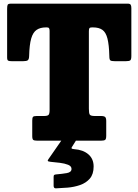

<svg xmlns="http://www.w3.org/2000/svg" viewBox="-20 -770 758 1051"><path d="M156.5 -25.5V-110Q156.5 -125 160.5 -130Q164.5 -135 179.5 -135H220.5Q240 -135 245.8 -141.2Q251.5 -147.5 251.5 -167.5V-601Q251.5 -610 248.8 -615Q246 -620 237 -620H231.5Q200.5 -620 180.5 -606.5Q160.5 -593 150.8 -559.2Q141 -525.5 139.5 -463.5Q139 -445.5 132.2 -440.2Q125.5 -435 106 -435H45.5Q30.5 -435 24.8 -438Q19 -441 19 -455.5V-721Q19 -737 21.8 -743.5Q24.5 -750 41 -750H679Q691 -750 695 -744.5Q699 -739 699 -726V-463.5Q699 -444.5 693.2 -439.8Q687.5 -435 668 -435H609Q589.5 -435 584 -439.5Q578.5 -444 578.5 -462.5Q577 -525 568.2 -559Q559.5 -593 540.5 -606.5Q521.5 -620 489 -620H483Q471.5 -620 469 -614.8Q466.5 -609.5 466.5 -598.5V-175Q466.5 -151.5 471 -143.2Q475.5 -135 499.5 -135H533Q550 -135 555.8 -129.2Q561.5 -123.5 561.5 -107.5V-27.5Q561.5 -9.5 556 -4.8Q550.5 0 533.5 0H183.5Q167.5 0 162 -4.2Q156.5 -8.5 156.5 -25.5ZM273.5 246.5V198Q273.5 189.5 277.5 187.2Q281.5 185 289 184.5Q319.5 182 345.5 177.5Q371.5 173 371.5 154.5Q371.5 139.5 352.8 132Q334 124.5 307.5 121.2Q281 118 258.5 116Q244 114.5 242 111.2Q240 108 245 101.5L325.5 -14.5Q329 -19.5 338.5 -19.5H387.5Q399 -19.5 402.2 -17.5Q405.5 -15.5 401.5 -9.5L377 29.5Q370.5 38 371.8 41.8Q373 45.5 386.5 46.5Q435 50 463.8 74.8Q492.5 99.5 492.5 141.5Q492.5 183.5 471.8 207.5Q451 231.5 418.5 242.8Q386 254 350.8 257Q315.5 260 286 261Q273.5 261.5 273.5 246.5Z"/></svg>

Font: Besley* Narrow Fatface
Style: Regular
Weight: 900
Width: 4
Designer: Owen Earl
Foundry: indestructible type*
Version: Version 3.000; ttfautohint (v1.8.3)